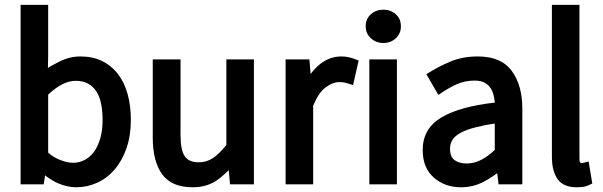

<svg xmlns="http://www.w3.org/2000/svg" viewBox="-20 -753 2498 796"><path d="M65.4 -732.9H179.7V-522.9L178.7 -471.2Q185.5 -477.1 227.1 -498Q268.6 -519 313.5 -519Q364.3 -519 403.6 -499.8Q442.9 -480.5 469.5 -445.3Q496.1 -410.2 509.3 -362.1Q522.5 -314 522.5 -255.9Q522.5 -190.9 504.6 -139.2Q486.8 -87.4 455.8 -51Q424.8 -14.6 383.3 4.4Q341.8 23.4 296.4 23.4Q259.3 23.4 220 6.6Q180.7 -10.3 127.9 -58.1H171.9L161.1 11.2H65.4ZM179.7 -120.1Q203.6 -99.1 232.4 -88.6Q261.2 -78.1 282.7 -78.1Q308.6 -78.1 330.8 -89.8Q353 -101.6 369.4 -123.3Q385.7 -145 395.5 -178.7Q405.3 -212.4 405.3 -254.9Q405.3 -293.5 398.9 -324Q392.6 -354.5 378.9 -375Q365.2 -395.5 344.2 -406.7Q323.2 -418 293.5 -418Q240.7 -418 179.7 -360.8Z M613.3 -506.8H728.5V-193.8Q728.5 -129.9 746.1 -105Q763.7 -80.1 803.2 -80.1Q836.4 -80.1 862.5 -97.4Q888.7 -114.7 918.5 -151.9V-506.8H1032.7V11.2H933.6L924.8 -86.4H964.4Q915 -28.8 874.8 -2.7Q834.5 23.4 778.3 23.4Q691.9 23.4 652.6 -30Q613.3 -83.5 613.3 -183.1Z M1164.1 -506.8H1262.7L1272 -397.5H1236.8Q1270.5 -459.5 1309.6 -489.3Q1348.6 -519 1396 -519Q1428.7 -519 1466.8 -502L1443.8 -400.4Q1416 -409.2 1407.5 -410.9Q1398.9 -412.6 1385.3 -412.6Q1359.4 -412.6 1329.8 -390.6Q1300.3 -368.7 1278.3 -314V11.2H1164.1Z M1569.3 -574.7Q1539.6 -574.7 1517.8 -594.2Q1496.1 -613.8 1496.1 -644Q1496.1 -675.3 1517.8 -694.1Q1539.6 -712.9 1569.3 -712.9Q1599.1 -712.9 1620.6 -694.1Q1642.1 -675.3 1642.1 -644Q1642.1 -613.8 1620.8 -594.2Q1599.6 -574.7 1569.3 -574.7ZM1511.2 -506.8H1625.5V11.2H1511.2Z M1732.4 -130.9Q1732.4 -219.7 1809.3 -265.6Q1886.2 -311.5 2031.2 -327.6Q2031.2 -334.5 2027.3 -354Q2023.4 -373.5 2013.9 -387.7Q2004.4 -401.9 1988.8 -410.4Q1973.1 -418.9 1947.8 -418.9Q1907.7 -418.9 1873.5 -403.8Q1839.4 -388.7 1797.4 -359.4L1747.6 -445.3Q1796.4 -476.6 1847.4 -497.8Q1898.4 -519 1960.4 -519Q2057.6 -519 2101.6 -459.2Q2145.5 -399.4 2145.5 -302.7V11.2H2046.9L2037.6 -68.4H2084.5Q2026.4 -20.5 1983.4 1.5Q1940.4 23.4 1891.6 23.4Q1823.7 23.4 1778.1 -17.1Q1732.4 -57.6 1732.4 -130.9ZM1845.7 -136.7Q1845.7 -103 1864.7 -89.1Q1883.8 -75.2 1914.6 -75.2Q1945.8 -75.2 1974.6 -90.1Q2003.4 -105 2031.2 -131.3V-240.7Q1989.3 -234.9 1949 -224.4Q1908.7 -213.9 1886 -200.4Q1863.3 -187 1854.5 -171.1Q1845.7 -155.3 1845.7 -136.7Z M2268.1 -732.9H2382.3V-96.7Q2382.3 -83 2385 -80.1Q2387.7 -77.1 2389.2 -77.1Q2393.1 -77.1 2395.5 -77.1Q2397.9 -77.1 2420.4 -83.5L2435.5 7.8Q2415.5 18.1 2402.6 20.8Q2389.6 23.4 2371.1 23.4Q2315.9 23.4 2292 -10Q2268.1 -43.5 2268.1 -103Z"/></svg>

Font: Pyidaungsu Book
Style: Bold
Weight: 700
Designer: Sun Tun
Foundry: MCF
Version: Version 1.008;February 27, 2020;FontCreator 11.0.0.2408 32-b